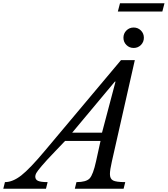

<svg xmlns="http://www.w3.org/2000/svg" viewBox="-128 -1145 1018 1165"><path d="M551 -166Q539 -114 539 -89Q539 -60 558 -50Q577 -40 632 -40L622 0H326L336 -40Q395 -40 416 -62.5Q437 -85 455 -167L482 -290H267L204 -224Q152 -170 125 -138Q98 -106 92 -94.5Q86 -83 86 -74Q86 -55 103 -47.5Q120 -40 161 -40L151 0H-108L-98 -40Q-51 -40 1 -80.5Q53 -121 145 -231L606 -780H690ZM310 -340H491L573 -650H569ZM639 -872Q621 -890 621 -916Q621 -942 639 -960Q657 -978 683 -978Q709 -978 727 -960Q745 -942 745 -916Q745 -890 727 -872Q709 -854 683 -854Q657 -854 639 -872ZM857 -1075H587L600 -1125H870Z"/></svg>

Font: Libre Baskerville
Style: Italic
Weight: 400
Italic angle: -15°
Designer: Pablo Impallari, Rodrigo Fuenzalida
Foundry: Pablo Impallari, Rodrigo Fuenzalida
Version: Version 1.051;Glyphs 3.2.3 (3260)